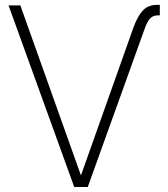

<svg xmlns="http://www.w3.org/2000/svg" viewBox="-20 -749 674 769"><path d="M514.6 -639.2Q531.2 -684.6 552.2 -707Q573.2 -729.5 609.4 -729.5H620.1V-687.5H613.8Q591.8 -687.5 580.6 -674.6Q569.3 -661.6 559.6 -634.3L331.5 0H277.3L14.2 -727.5H61.5L304.2 -46.4Z"/></svg>

Font: Inter 28pt ExtraLight
Style: Regular
Weight: 250
Designer: Rasmus Andersson
Foundry: rsms
Version: Version 4.001;git-66647c0bb